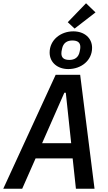

<svg xmlns="http://www.w3.org/2000/svg" viewBox="-41 -1156 661 1176"><path d="M538 0 450 -698H300L-21 0H95L177 -186H404L424 0ZM395 -279H217L353 -588H362ZM544 -1080 486 -1136 374 -1020 416 -981ZM377 -733C457 -733 523 -786 523 -863C523 -924 475 -964 408 -964C330 -964 263 -911 263 -834C263 -773 312 -733 377 -733ZM384 -789C351 -789 335 -802 335 -829C335 -836 336 -845 339 -857C346 -893 370 -908 402 -908C435 -908 451 -895 451 -868C451 -861 450 -852 447 -840C440 -804 416 -789 384 -789Z"/></svg>

Font: IBM Mono Medium
Style: Italic
Weight: 500
Italic angle: -9°
Monospace: yes
Designer: Mike Abbink, Paul van der Laan, Pieter van Rosmalen
Foundry: Bold Monday
Version: Version 2.3